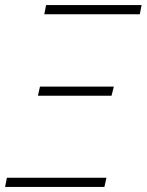

<svg xmlns="http://www.w3.org/2000/svg" viewBox="-23 -734 576 754"><path d="M151 -678 158 -714H533L526 -678ZM126 -358 134 -394H424L415 -358ZM-3 0 4 -36H395L387 0Z"/></svg>

Font: Noto Sans Disp ExtLt
Style: Italic
Weight: 200
Italic angle: -12°
Designer: Monotype Design Team
Foundry: Monotype Imaging Inc.
Version: Version 2.000;GOOG;noto-source:20170915:90ef993387c0